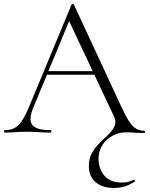

<svg xmlns="http://www.w3.org/2000/svg" viewBox="-22 -658 743 953"><path d="M544 275Q486 275 452.5 246Q419 217 419 166Q419 127 435.5 99Q452 71 475 49Q498 27 518 7.5Q538 -12 547 -33.5Q556 -55 543 -82L316 -564L335 -587L143 -123Q118 -62 139 -37Q160 -12 228 -12Q233 -12 233 -6Q233 0 228 0Q198 0 173 -2Q148 -4 110 -4Q75 -4 53.5 -2Q32 0 2 0Q-2 0 -2 -6Q-2 -12 2 -12Q29 -12 49 -22Q69 -32 86.5 -58Q104 -84 124 -132L333 -635Q335 -638 339.5 -638Q344 -638 345 -635L577 -135Q600 -85 617.5 -57.5Q635 -30 653.5 -19.5Q672 -9 694 -9Q698 -9 698 -3.5Q698 2 694 2Q666 2 645.5 0.5Q625 -1 602 -1Q567 -1 536 16Q505 33 486 62.5Q467 92 467 132Q467 159 478.5 186Q490 213 515 230.5Q540 248 582 248Q605 248 618.5 243.5Q632 239 641 234Q643 232 646.5 236Q650 240 648 242Q626 258 600 266.5Q574 275 544 275ZM200 -287 209 -305H468L475 -287Z"/></svg>

Font: Cormorant Infant Light
Style: Regular
Weight: 300
Designer: Christian Thalmann (Catharsis Fonts)
Foundry: Catharsis Fonts
Version: Version 4.001